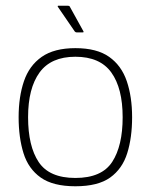

<svg xmlns="http://www.w3.org/2000/svg" viewBox="-20 -645 526 670"><path d="M243 5Q165 5 122 -25.5Q79 -56 62 -110.5Q45 -165 45 -236Q45 -307 63.5 -361.5Q82 -416 125.5 -446.5Q169 -477 243 -477Q318 -477 361 -446.5Q404 -416 422.5 -361.5Q441 -307 441 -236Q441 -165 424 -110.5Q407 -56 364.5 -25.5Q322 5 243 5ZM243 -24Q335 -24 371.5 -80Q408 -136 408 -236Q408 -337 368.5 -392Q329 -447 243 -447Q158 -447 118 -392Q78 -337 78 -236Q78 -135 115 -79.5Q152 -24 243 -24ZM247 -532Q244 -532 241 -535L182 -621Q181 -623 181.5 -624Q182 -625 183 -625H216Q218 -625 220.5 -624.5Q223 -624 224 -621L271 -536Q273 -532 269 -532Z"/></svg>

Font: Glory Thin Thin
Style: Regular
Weight: 250
Version: Version 1.011